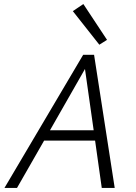

<svg xmlns="http://www.w3.org/2000/svg" viewBox="-20 -929 670 949"><path d="M509 -732 471 -708 340 -874 392 -909ZM483 0 450 -234H198L64 0H2L391 -658H445L547 0ZM227 -285H443L400 -588Z"/></svg>

Font: EauTest Semilight
Style: Italic
Weight: 300
Italic angle: -12°
Designer: Christian Thalmann (Catharsis Fonts)
Version: Version 0.001;PS 000.001;hotconv 1.0.88;makeotf.lib2.5.64775